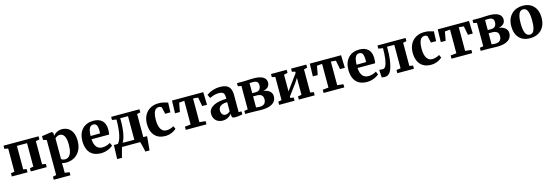

<svg xmlns="http://www.w3.org/2000/svg" viewBox="34 -1811 9495 3301"><g transform="rotate(-15 4782.0 -161.0)"><path d="M34 0V-57L98 -68.5V-480L32.5 -493V-548.5H656.5V-493L590.5 -480V-68L655 -57V0H371V-57L434.5 -68V-486H254.5V-68L314 -57V0Z M715.5 240.5V186.5L776.5 173.5V-450.5L715 -469V-535.5L887.5 -561H892L918 -541L917.5 -486.5Q930 -504 952.8 -521.8Q975.5 -539.5 1006.2 -551.2Q1037 -563 1072.5 -563Q1132.5 -563 1181 -535Q1229.5 -507 1258 -447.8Q1286.5 -388.5 1286.5 -294Q1286.5 -231.5 1267.5 -176.2Q1248.5 -121 1211.2 -78.8Q1174 -36.5 1120.2 -12.8Q1066.5 11 997 11Q977.5 11 957.2 7.5Q937 4 926 0L928.5 79.5V173.5L1013 186.5V240.5ZM997.5 -48Q1033 -48 1061.2 -70.5Q1089.5 -93 1106 -143.2Q1122.5 -193.5 1122.5 -276.5Q1122.5 -331 1114.5 -369.2Q1106.5 -407.5 1091.8 -431.8Q1077 -456 1057.5 -467.2Q1038 -478.5 1015 -478.5Q995 -478.5 978 -472.2Q961 -466 948.2 -457.2Q935.5 -448.5 928.5 -439.5V-72.5Q935.5 -63 954.5 -55.5Q973.5 -48 997.5 -48Z M1625 11Q1532.5 11 1474.5 -25Q1416.5 -61 1389.5 -125.2Q1362.5 -189.5 1362.5 -273Q1362.5 -341.5 1381.8 -395.2Q1401 -449 1436.5 -486.2Q1472 -523.5 1521.5 -543.2Q1571 -563 1631.5 -563Q1734 -563 1788.2 -510.5Q1842.5 -458 1844.5 -363Q1844.5 -330 1842.5 -305.5Q1840.5 -281 1836.5 -263.5H1523.5Q1525.5 -219 1536 -184.8Q1546.5 -150.5 1564.8 -127Q1583 -103.5 1609.2 -91.8Q1635.5 -80 1670.5 -80Q1709 -80 1749 -93.2Q1789 -106.5 1811 -121.5L1835.5 -68Q1820.5 -51.5 1788.2 -33Q1756 -14.5 1713.5 -1.8Q1671 11 1625 11ZM1522.5 -322 1691.5 -323.5Q1692 -334.5 1692.8 -345.8Q1693.5 -357 1693.5 -368Q1693.5 -429.5 1676.8 -465.5Q1660 -501.5 1617 -501.5Q1597 -501.5 1580.5 -493.2Q1564 -485 1551 -465Q1538 -445 1530.8 -410.2Q1523.5 -375.5 1522.5 -322Z M1909.5 0V-61L1933 -61.5Q1956.5 -84.5 1973.8 -122Q1991 -159.5 2002.2 -211.5Q2013.5 -263.5 2019.5 -330.8Q2025.5 -398 2025.5 -480.5L1948.5 -493V-548.5H2452.5V-493L2392.5 -480.5V0ZM2021 -65H2231.5V-485H2093.5V-437Q2093.5 -370 2088.2 -311.2Q2083 -252.5 2073.2 -204Q2063.5 -155.5 2050.2 -120.2Q2037 -85 2021 -65ZM1861 180Q1862 150.5 1863 109Q1864 67.5 1865.8 21.2Q1867.5 -25 1869 -68.5H2048.5L1997 -1.5Q1992 10 1984.5 35.5Q1977 61 1969.2 90.5Q1961.5 120 1955 144.8Q1948.5 169.5 1946.5 180ZM2362.5 180Q2360 164 2354.2 138.2Q2348.5 112.5 2341.5 84.8Q2334.5 57 2328.2 33.8Q2322 10.5 2319 -0.5L2284.5 -68.5H2459.5Q2458 -54 2456 -28.5Q2454 -3 2451.2 27.5Q2448.5 58 2445.5 88Q2442.5 118 2440.5 142.5Q2438.5 167 2437 180Z M2767 11Q2678.5 11 2622 -25.5Q2565.5 -62 2538.2 -125.2Q2511 -188.5 2511 -269.5Q2511 -335.5 2530.8 -389.5Q2550.5 -443.5 2587.8 -482.2Q2625 -521 2676.8 -542Q2728.5 -563 2793 -563Q2837 -563 2868.2 -556.5Q2899.5 -550 2921.5 -542.5Q2943.5 -535 2959 -532.5L2952.5 -359.5H2859.5L2834.5 -472Q2832.5 -481.5 2823.8 -487.8Q2815 -494 2803.8 -497Q2792.5 -500 2782 -500Q2751 -500 2727.5 -480.5Q2704 -461 2690.5 -417Q2677 -373 2676.5 -299Q2676.5 -243.5 2685.8 -202Q2695 -160.5 2712.2 -133.2Q2729.5 -106 2753.5 -92.2Q2777.5 -78.5 2807 -78.5Q2835.5 -78.5 2860 -84Q2884.5 -89.5 2904.8 -98.2Q2925 -107 2940 -117L2963 -65Q2950.5 -51 2922 -33Q2893.5 -15 2853.8 -2Q2814 11 2767 11Z M3130 0V-57L3234.5 -68V-489.5L3141.5 -481.5L3112 -323H3025.5L3031.5 -548.5H3588L3595 -323H3509L3478.5 -481.5L3390.5 -489.5V-68L3498.5 -57V0Z M3786 11Q3741 11 3703.5 -8.2Q3666 -27.5 3643.8 -64.5Q3621.5 -101.5 3621.5 -154Q3621.5 -200.5 3646.5 -234.8Q3671.5 -269 3715.5 -291.2Q3759.5 -313.5 3817.2 -324.5Q3875 -335.5 3941 -336V-363.5Q3941 -398 3932.8 -420Q3924.5 -442 3903 -452.8Q3881.5 -463.5 3841 -463.5Q3784.5 -463.5 3742.5 -448.2Q3700.5 -433 3676.5 -422L3646.5 -484.5Q3659.5 -495.5 3693.5 -513.8Q3727.5 -532 3776.8 -546.8Q3826 -561.5 3884.5 -561.5Q3959.5 -561.5 4003.8 -539.5Q4048 -517.5 4067.5 -473.2Q4087 -429 4087 -361V-60L4138 -59V-5Q4126.5 -2.5 4104.5 1Q4082.5 4.5 4057.2 7.2Q4032 10 4010.5 10Q3974.5 10 3961.2 -0.2Q3948 -10.5 3948 -41.5V-68.5Q3936.5 -52.5 3913.8 -33.8Q3891 -15 3858.8 -2Q3826.5 11 3786 11ZM3859 -75Q3878.5 -75 3901.5 -85.8Q3924.5 -96.5 3941 -113V-276.5Q3884.5 -276.5 3849.5 -262Q3814.5 -247.5 3798.8 -223.5Q3783 -199.5 3783 -170.5Q3783 -140 3792.5 -118.8Q3802 -97.5 3819.2 -86.2Q3836.5 -75 3859 -75Z M4475 4Q4447.5 4 4417.2 3Q4387 2 4358.2 1Q4329.5 0 4308.5 0H4187V-55L4250 -65V-481.5L4188.5 -494V-548.5H4312Q4331 -548.5 4360.2 -550Q4389.5 -551.5 4421.8 -553Q4454 -554.5 4479 -554.5Q4566.5 -554.5 4616.2 -536.2Q4666 -518 4686.8 -488Q4707.5 -458 4707.5 -422Q4707.5 -370.5 4674.8 -341.2Q4642 -312 4589.5 -301Q4634.5 -296.5 4668.8 -280Q4703 -263.5 4722.5 -234.8Q4742 -206 4742 -164.5Q4742 -119 4716 -80.5Q4690 -42 4631.5 -19Q4573 4 4475 4ZM4459 -54.5Q4522 -54.5 4548 -83.5Q4574 -112.5 4574 -158Q4574 -213.5 4543.2 -235Q4512.5 -256.5 4463.5 -256.5H4397V-61Q4403.5 -59.5 4413 -58Q4422.5 -56.5 4434.8 -55.5Q4447 -54.5 4459 -54.5ZM4397 -314H4459Q4494 -314 4514.2 -327.8Q4534.5 -341.5 4543.5 -364.2Q4552.5 -387 4552.5 -414Q4552.5 -439 4544 -457.2Q4535.5 -475.5 4515.5 -485.5Q4495.5 -495.5 4461 -495.5Q4444 -495.5 4427.8 -494.8Q4411.5 -494 4397 -492.5Z M4792 0V-57L4852.5 -67.5V-480L4793.5 -493V-548.5H5073V-493L5007.5 -480V-182L5061.5 -256L5207.5 -456V-480L5151 -493V-548.5H5422V-493L5362.5 -479V-67.5L5425 -57V0H5142.5V-57L5207.5 -67.5V-369.5L5154 -287.5L5007.5 -90.5V-65.5L5066.5 -57V0Z M5583 0V-57L5687.5 -68V-489.5L5594.5 -481.5L5565 -323H5478.5L5484.5 -548.5H6041L6048 -323H5962L5931.5 -481.5L5843.5 -489.5V-68L5951.5 -57V0Z M6359.5 11Q6267 11 6209 -25Q6151 -61 6124 -125.2Q6097 -189.5 6097 -273Q6097 -341.5 6116.2 -395.2Q6135.5 -449 6171 -486.2Q6206.5 -523.5 6256 -543.2Q6305.5 -563 6366 -563Q6468.5 -563 6522.8 -510.5Q6577 -458 6579 -363Q6579 -330 6577 -305.5Q6575 -281 6571 -263.5H6258Q6260 -219 6270.5 -184.8Q6281 -150.5 6299.2 -127Q6317.5 -103.5 6343.8 -91.8Q6370 -80 6405 -80Q6443.5 -80 6483.5 -93.2Q6523.5 -106.5 6545.5 -121.5L6570 -68Q6555 -51.5 6522.8 -33Q6490.5 -14.5 6448 -1.8Q6405.5 11 6359.5 11ZM6257 -322 6426 -323.5Q6426.5 -334.5 6427.2 -345.8Q6428 -357 6428 -368Q6428 -429.5 6411.2 -465.5Q6394.5 -501.5 6351.5 -501.5Q6331.5 -501.5 6315 -493.2Q6298.5 -485 6285.5 -465Q6272.5 -445 6265.2 -410.2Q6258 -375.5 6257 -322Z M6666.5 7Q6651.5 7 6639 4.8Q6626.5 2.5 6617.5 -0.5L6609.5 -136.5Q6620 -134.5 6639 -132.8Q6658 -131 6673.5 -131Q6704 -131 6725 -169.8Q6746 -208.5 6757.2 -286Q6768.5 -363.5 6769 -479.5L6689 -492V-548.5H7189V-492L7127.5 -479.5V-67L7191 -57V0H6896V-57L6971 -67V-485H6842V-437Q6842 -339 6832.5 -266.2Q6823 -193.5 6809.5 -144.8Q6796 -96 6783 -69Q6766.5 -35 6738.8 -14Q6711 7 6666.5 7Z M7497 11Q7408.5 11 7352 -25.5Q7295.5 -62 7268.2 -125.2Q7241 -188.5 7241 -269.5Q7241 -335.5 7260.8 -389.5Q7280.5 -443.5 7317.8 -482.2Q7355 -521 7406.8 -542Q7458.5 -563 7523 -563Q7567 -563 7598.2 -556.5Q7629.5 -550 7651.5 -542.5Q7673.5 -535 7689 -532.5L7682.5 -359.5H7589.5L7564.5 -472Q7562.5 -481.5 7553.8 -487.8Q7545 -494 7533.8 -497Q7522.5 -500 7512 -500Q7481 -500 7457.5 -480.5Q7434 -461 7420.5 -417Q7407 -373 7406.5 -299Q7406.5 -243.5 7415.8 -202Q7425 -160.5 7442.2 -133.2Q7459.5 -106 7483.5 -92.2Q7507.5 -78.5 7537 -78.5Q7565.5 -78.5 7590 -84Q7614.5 -89.5 7634.8 -98.2Q7655 -107 7670 -117L7693 -65Q7680.5 -51 7652 -33Q7623.5 -15 7583.8 -2Q7544 11 7497 11Z M7860 0V-57L7964.5 -68V-489.5L7871.5 -481.5L7842 -323H7755.5L7761.5 -548.5H8318L8325 -323H8239L8208.5 -481.5L8120.5 -489.5V-68L8228.5 -57V0Z M8667 4Q8639.5 4 8609.2 3Q8579 2 8550.2 1Q8521.5 0 8500.5 0H8379V-55L8442 -65V-481.5L8380.5 -494V-548.5H8504Q8523 -548.5 8552.2 -550Q8581.5 -551.5 8613.8 -553Q8646 -554.5 8671 -554.5Q8758.5 -554.5 8808.2 -536.2Q8858 -518 8878.8 -488Q8899.5 -458 8899.5 -422Q8899.5 -370.5 8866.8 -341.2Q8834 -312 8781.5 -301Q8826.5 -296.5 8860.8 -280Q8895 -263.5 8914.5 -234.8Q8934 -206 8934 -164.5Q8934 -119 8908 -80.5Q8882 -42 8823.5 -19Q8765 4 8667 4ZM8651 -54.5Q8714 -54.5 8740 -83.5Q8766 -112.5 8766 -158Q8766 -213.5 8735.2 -235Q8704.5 -256.5 8655.5 -256.5H8589V-61Q8595.5 -59.5 8605 -58Q8614.5 -56.5 8626.8 -55.5Q8639 -54.5 8651 -54.5ZM8589 -314H8651Q8686 -314 8706.2 -327.8Q8726.5 -341.5 8735.5 -364.2Q8744.5 -387 8744.5 -414Q8744.5 -439 8736 -457.2Q8727.5 -475.5 8707.5 -485.5Q8687.5 -495.5 8653 -495.5Q8636 -495.5 8619.8 -494.8Q8603.5 -494 8589 -492.5Z M8996.5 -271Q8996.5 -345 9019 -399.8Q9041.5 -454.5 9080.5 -490.8Q9119.5 -527 9169.5 -545Q9219.5 -563 9274.5 -563Q9357.5 -563 9416.2 -529Q9475 -495 9506.5 -432Q9538 -369 9538 -280.5Q9538 -205 9515.2 -150Q9492.5 -95 9453.5 -59.2Q9414.5 -23.5 9364.5 -6.2Q9314.5 11 9259.5 11Q9198 11 9149.2 -8Q9100.5 -27 9066.5 -63.5Q9032.5 -100 9014.5 -152.5Q8996.5 -205 8996.5 -271ZM9269.5 -50.5Q9302.5 -50.5 9324.5 -73.8Q9346.5 -97 9357.8 -145Q9369 -193 9369 -268Q9369 -323.5 9363.8 -366.8Q9358.5 -410 9346.8 -440Q9335 -470 9315.5 -485.5Q9296 -501 9267.5 -501Q9234.5 -501 9211.8 -478Q9189 -455 9177 -407Q9165 -359 9165 -283Q9165 -227.5 9170.8 -184.2Q9176.5 -141 9189 -111.2Q9201.5 -81.5 9221.2 -66Q9241 -50.5 9269.5 -50.5Z"/></g></svg>

Font: Merriweather 36pt ExtraBold
Style: Regular
Weight: 800
Designer: Eben Sorkin
Foundry: Eben Sorkin
Version: Version 2.100